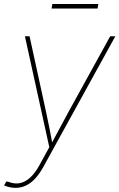

<svg xmlns="http://www.w3.org/2000/svg" viewBox="-33 -722 590 950"><path d="M-12.7 195.3 -1.5 175.8 7.3 177.2Q38.1 189.5 65.2 184.1Q92.3 178.7 116.7 156.2Q141.1 133.8 162.1 95.2L210.9 6.3L90.3 -542.5H113.3L195.8 -164.1Q204.6 -125 211.9 -86.2Q219.2 -47.4 226.6 -8.8H220.2Q241.2 -47.4 261.7 -86.2Q282.2 -125 303.7 -164.1L512.2 -542.5H537.6L181.6 103.5Q162.6 138.2 141.1 161.4Q119.6 184.6 95.5 196Q71.3 207.5 43.9 207.5Q30.3 207.5 16.1 204.6Q2 201.7 -12.7 195.3ZM453.6 -702.1 449.7 -679.7H222.2L226.1 -702.1Z"/></svg>

Font: Inter 16pt Thin
Style: Italic
Weight: 250
Italic angle: -9.3988°
Version: Version 4.001;git-66647c0bb